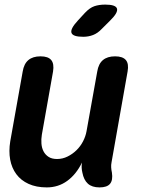

<svg xmlns="http://www.w3.org/2000/svg" viewBox="-20 -805 640 835"><path d="M412.9 10Q380.1 10 362.1 -6.3Q344.2 -22.5 338.2 -54.6Q335.6 -65.1 335.1 -76.4Q334.6 -87.7 336.6 -98.2Q311.5 -46.7 272.5 -18.4Q233.5 10 183.4 10Q137.8 10 104.3 -5.3Q70.9 -20.5 50.9 -47.6Q30.9 -74.7 24.2 -111.1Q17.6 -147.5 24.6 -190.5L78.7 -494Q84.1 -527.5 103.4 -543.7Q122.7 -560 156.2 -560Q189.7 -560 202.9 -543.7Q216.1 -527.5 210.7 -494L162 -219.3Q158.7 -199.6 160.2 -180.7Q161.6 -161.7 169.3 -146.9Q177 -132 191.2 -122.8Q205.3 -113.5 228.1 -113.5Q252.3 -113.5 273.9 -124.3Q295.6 -135 312.8 -151.9Q330 -168.7 341.2 -190.4Q352.4 -212.1 356.4 -234.7L402.9 -494Q408.3 -527.5 427.6 -543.7Q446.9 -560 480.4 -560Q513.9 -560 527.5 -543.7Q541 -527.5 534.9 -494L465.1 -99.2Q462.8 -87.7 463.5 -76.9Q464.1 -66.1 466.7 -54.6Q471.7 -21.8 458.7 -5.9Q445.7 10 412.9 10ZM422.4 -679.1Q404.8 -660.5 384.9 -652.8Q364.9 -645 341.9 -645Q296.6 -645 290.8 -662.3Q285.1 -679.5 318.9 -716L349.2 -748.9Q370.3 -771.3 390.6 -778.1Q410.9 -785 437.7 -785Q483.6 -785 488.8 -767.4Q494 -749.9 458.9 -715.5Z"/></svg>

Font: Maple Mono
Style: Italic
Weight: 400
Italic angle: -10°
Monospace: yes
Designer: subframe7536
Version: Version 7.300